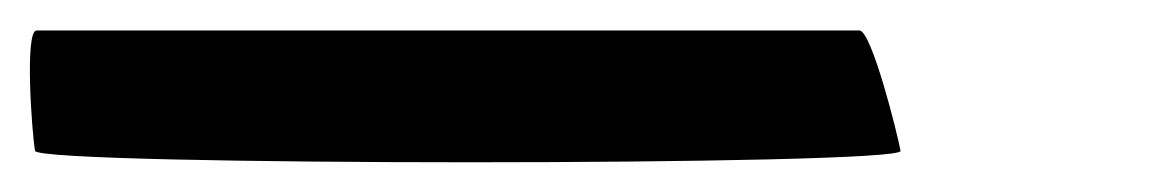

<svg xmlns="http://www.w3.org/2000/svg" viewBox="-74 -747 760 126"><path d="M-51 -648C-49 -638 519 -638 517 -648C515 -659 498 -727 490 -727H-50C-58 -727 -53 -659 -51 -648Z"/></svg>

Font: Ampere
Style: RevIta
Weight: 400
Version: Version 1